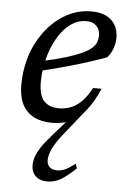

<svg xmlns="http://www.w3.org/2000/svg" viewBox="-52 -503 528 796"><g transform="rotate(5 212.0 -105.0)"><path d="M314 -58.5 220 58.5Q200.5 83.5 189.2 103Q178 122.5 173.5 137.8Q169 153 169 165Q169 184 180.2 194.2Q191.5 204.5 211.5 204.5Q227 204.5 242.8 198Q258.5 191.5 286.5 170.5L292.5 189.5Q255.5 224.5 229.8 239.2Q204 254 174.5 254Q143.5 254 126 237Q108.5 220 108.5 192Q108.5 176 114.2 158Q120 140 135.2 116.5Q150.5 93 179 61L246.5 -15.5L253.5 -7Q235.5 2 215.5 6Q195.5 10 173.5 10Q129 10 97.5 -6.2Q66 -22.5 49.5 -54.5Q33 -86.5 33 -134.5Q33 -190.5 46.5 -240.5Q60 -290.5 84.8 -331.2Q109.5 -372 142.2 -402Q175 -432 214 -448.2Q253 -464.5 295 -464.5Q335.5 -464.5 360.8 -450.8Q386 -437 397.5 -414.2Q409 -391.5 409 -364.5Q409 -341.5 400.2 -318.2Q391.5 -295 377.5 -280.5Q343.5 -268 309 -256.8Q274.5 -245.5 240 -235.8Q205.5 -226 171.8 -217Q138 -208 105 -200.5L107.5 -241Q167.5 -254 208.2 -266.5Q249 -279 274.5 -291Q300 -303 313.2 -315Q326.5 -327 331.2 -340Q336 -353 336 -367Q336 -384 329.2 -396.2Q322.5 -408.5 310 -415.5Q297.5 -422.5 279 -422.5Q248.5 -422.5 222.8 -406.8Q197 -391 176.5 -363.8Q156 -336.5 141.8 -302Q127.5 -267.5 120 -229.8Q112.5 -192 112.5 -156Q112.5 -98.5 134.5 -75.5Q156.5 -52.5 196 -52.5Q222 -52.5 245.2 -61.2Q268.5 -70 289.8 -91Q311 -112 330.5 -148.5H366Q353.5 -120 340.8 -97.8Q328 -75.5 314 -58.5Z"/></g></svg>

Font: Newsreader 14pt
Style: Italic
Weight: 400
Italic angle: -17°
Designer: Hugues Gentile
Foundry: Production Type
Version: Version 1.003